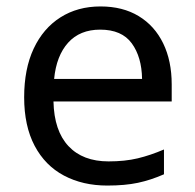

<svg xmlns="http://www.w3.org/2000/svg" viewBox="-20 -566 604 596"><path d="M292 -546Q361 -546 410.5 -516Q460 -486 486.5 -431.5Q513 -377 513 -304V-251H146Q148 -160 192.5 -112.5Q237 -65 317 -65Q368 -65 407.5 -74.5Q447 -84 489 -102V-25Q448 -7 408 1.5Q368 10 313 10Q237 10 178.5 -21Q120 -52 87.5 -113.5Q55 -175 55 -264Q55 -352 84.5 -415Q114 -478 167.5 -512Q221 -546 292 -546ZM291 -474Q228 -474 191.5 -433.5Q155 -393 148 -321H421Q420 -389 389 -431.5Q358 -474 291 -474Z"/></svg>

Font: Go Noto Current
Style: Regular
Weight: 400
Designer: Monotype Design Team
Foundry: Monotype Imaging Inc.
Version: Version 2.007; ttfautohint (v1.8) -l 8 -r 50 -G 200 -x 14 -D